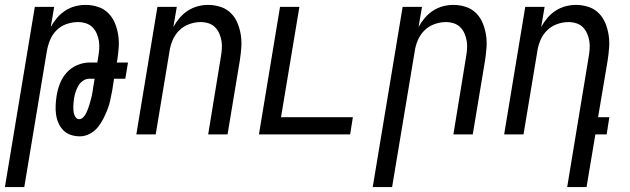

<svg xmlns="http://www.w3.org/2000/svg" viewBox="-48 -548 2568 783"><path d="M-28 215 94 -520H173L159 -438Q170 -458 184.5 -475Q199 -492 218 -504.5Q237 -517 258.5 -522.5Q280 -528 301 -528Q327 -528 351.5 -520Q376 -512 393.5 -494.5Q411 -477 420.5 -454Q430 -431 434 -405.5Q438 -380 436 -353.5Q434 -327 430 -301L428 -293H474L463 -227H417L410 -181Q406 -161 402 -141Q398 -121 390.5 -102Q383 -83 373.5 -64Q364 -45 350.5 -28.5Q337 -12 317.5 -2Q298 8 278 8Q258 8 240.5 2Q223 -4 210.5 -16.5Q198 -29 190.5 -46Q183 -63 180.5 -81.5Q178 -100 179 -119.5Q180 -139 183 -158Q187 -183 196.5 -207.5Q206 -232 224 -252Q242 -272 267 -282.5Q292 -293 317 -293H349L352 -312Q355 -329 356.5 -346Q358 -363 355.5 -379.5Q353 -396 346.5 -411Q340 -426 329 -437Q318 -448 302.5 -453Q287 -458 270 -458Q247 -458 223.5 -450Q200 -442 182.5 -424.5Q165 -407 156 -384.5Q147 -362 143 -339L51 215ZM275 -62Q284 -62 291.5 -70Q299 -78 303 -86Q307 -94 310.5 -103Q314 -112 316.5 -121Q319 -130 321.5 -138.5Q324 -147 326 -156Q328 -165 329.5 -174Q331 -183 332 -192L338 -227H317Q303 -227 291 -219Q279 -211 272 -199Q265 -187 260.5 -173.5Q256 -160 254 -147Q253 -138 252 -130Q251 -122 251 -113.5Q251 -105 251.5 -97Q252 -89 254.5 -81.5Q257 -74 262 -68Q267 -62 275 -62Z M508 0 594 -520H673L659 -438Q670 -458 684.5 -475Q699 -492 718 -504.5Q737 -517 758.5 -522.5Q780 -528 801 -528Q827 -528 851.5 -520Q876 -512 893.5 -494.5Q911 -477 920.5 -454Q930 -431 934 -405.5Q938 -380 936 -353.5Q934 -327 930 -301L880 0H801L852 -312Q855 -329 856.5 -346Q858 -363 855.5 -379.5Q853 -396 846.5 -411Q840 -426 829 -437Q818 -448 802.5 -453Q787 -458 770 -458Q747 -458 723.5 -449.5Q700 -441 682.5 -423.5Q665 -406 655.5 -383Q646 -360 643 -337L587 0Z M1008 0 1094 -520H1173L1098 -70H1391L1380 0Z M1472 215 1594 -520H1673L1659 -438Q1670 -458 1684.5 -475Q1699 -492 1718 -504.5Q1737 -517 1758.5 -522.5Q1780 -528 1801 -528Q1827 -528 1851.5 -520Q1876 -512 1893.5 -494.5Q1911 -477 1920.5 -454Q1930 -431 1934 -405.5Q1938 -380 1936 -353.5Q1934 -327 1930 -301L1880 0H1801L1852 -312Q1855 -329 1856.5 -346Q1858 -363 1855.5 -379.5Q1853 -396 1846.5 -411Q1840 -426 1829 -437Q1818 -448 1802.5 -453Q1787 -458 1770 -458Q1747 -458 1723.5 -449.5Q1700 -441 1682.5 -423.5Q1665 -406 1655.5 -383Q1646 -360 1643 -337L1551 215Z M2265 215 2352 -312Q2355 -329 2356.5 -346Q2358 -363 2355.5 -379.5Q2353 -396 2346.5 -411Q2340 -426 2329 -437Q2318 -448 2302.5 -453Q2287 -458 2270 -458Q2247 -458 2223.5 -449.5Q2200 -441 2182.5 -423.5Q2165 -406 2155.5 -383Q2146 -360 2143 -337L2087 0H2008L2094 -520H2173L2159 -438Q2170 -458 2184.5 -475Q2199 -492 2218 -504.5Q2237 -517 2258.5 -522.5Q2280 -528 2301 -528Q2327 -528 2351.5 -520Q2376 -512 2393.5 -494.5Q2411 -477 2420.5 -454Q2430 -431 2434 -405.5Q2438 -380 2436 -353.5Q2434 -327 2430 -301L2391 -70H2437L2426 0H2380L2344 215Z"/></svg>

Font: Iosevka Fixed
Style: Italic
Weight: 400
Italic angle: -9°
Monospace: yes
Designer: Belleve Invis
Foundry: Belleve Invis
Version: Version 33.2.4